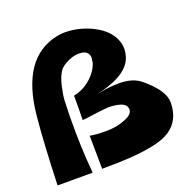

<svg xmlns="http://www.w3.org/2000/svg" viewBox="-125 -860 961 956"><g transform="rotate(-20 356.0 -382.0)"><path d="M358 -389Q393 -396 419 -399.5Q445 -403 480 -403.5Q515 -404 545 -395.5Q575 -387 597 -368Q693 -289 692 -224Q691 -177 674 -143.5Q657 -110 625 -88Q593 -66 539 -54Q485 -42 419 -37Q353 -32 258 -32L256 -208Q284 -202 341 -201.5Q398 -201 448 -222Q498 -243 484 -278Q475 -297 441.5 -304Q408 -311 375.5 -308Q343 -305 301 -299Q259 -293 250 -293Q251 -318 251 -358.5Q251 -399 251 -422Q301 -432 340.5 -466Q380 -500 394 -543L395 -544Q396 -549 397 -558Q398 -564 398 -570Q395 -556 394 -543Q396 -550 397 -558L398 -572Q398 -571 398 -570Q396 -604 362 -609.5Q328 -615 290.5 -598.5Q253 -582 238 -560Q220 -532 210 -488Q200 -444 198.5 -415Q197 -386 196 -335Q196 -326 196 -321Q194 -175 207 -30H21Q29 -260 42 -391Q71 -689 274 -730Q304 -736 340.5 -733Q377 -730 412.5 -718.5Q448 -707 480 -688Q512 -669 533 -643.5Q554 -618 562.5 -586Q571 -554 560 -517Q534 -426 358 -389Z"/></g></svg>

Font: LONDON PRESLEY
Style: Regular
Weight: 400
Version: Version 001.000